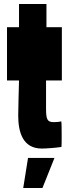

<svg xmlns="http://www.w3.org/2000/svg" viewBox="-20 -734 343 959"><path d="M75 -598H15V-332H75C74 -293 71 -190 71 -157C71 -75 93 8 189 8C208 8 254 5 287 0C288 -8 288 -31 288 -56C288 -85 288 -119 286 -128C278 -125 258 -124 249 -124C216 -124 210 -137 210 -192V-332H289V-598H212V-714H75ZM120 55 96 205H192L252 55Z"/></svg>

Font: Ranchers
Style: Regular
Weight: 400
Designer: Pablo Impallari, Brenda Gallo
Foundry: Pablo Impallari, Brenda Gallo
Version: Version 1.000